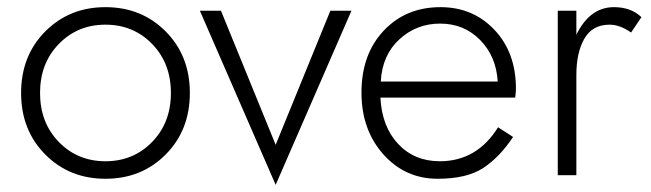

<svg xmlns="http://www.w3.org/2000/svg" viewBox="-20 -490 1822 537"><path d="M144.5 -367Q92 -313 92 -230Q92 -147 144.5 -93Q197 -39 275 -39Q353 -39 405.5 -93Q458 -147 458 -230Q458 -313 405.5 -367Q353 -421 275 -421Q197 -421 144.5 -367ZM106.5 -58Q39 -126 39 -230Q39 -334 106.5 -402Q174 -470 275 -470Q376 -470 443.5 -402Q511 -334 511 -230Q511 -126 443.5 -58Q376 10 275 10Q174 10 106.5 -58Z M539 -460H598L751 -85L904 -460H963L751 27Z M991 -231Q991 -338 1053 -404Q1115 -470 1212 -470Q1303 -470 1363 -406.5Q1423 -343 1423 -242Q1423 -233 1421 -217H1044Q1048 -136 1093.5 -87.5Q1139 -39 1210 -39Q1314 -39 1373 -134L1415 -107Q1378 -51 1332 -20.5Q1286 10 1204 10Q1113 10 1052 -58.5Q991 -127 991 -231ZM1372 -262Q1368 -332 1323 -378Q1278 -424 1211 -424Q1145 -424 1097 -380Q1049 -336 1045 -262Z M1745 -399Q1714 -421 1685 -421Q1637 -421 1614.5 -382Q1592 -343 1592 -280V0H1540V-460H1592V-393Q1630 -470 1697 -470Q1745 -470 1774 -442Z"/></svg>

Font: Renner* Light
Style: Light
Weight: 300
Version: Version 003.000 ; ttfautohint (v0.97) -l 8 -r 50 -G 200 -x 1